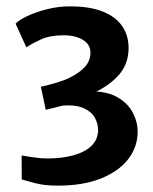

<svg xmlns="http://www.w3.org/2000/svg" viewBox="-20 -976 482 604"><path d="M48.5 -411.5 48 -487Q67 -483.5 89 -480.5Q111 -477.5 128.5 -477.5Q176 -477.5 212.2 -487.8Q248.5 -498 268.5 -518Q288.5 -538 288.5 -567Q288.5 -587 278.5 -605.5Q268.5 -624 244.5 -635.2Q220.5 -646.5 178.5 -644L124 -630.5L108.5 -703Q135 -709 159.8 -716.5Q184.5 -724 200 -732Q230 -747 246.8 -765.2Q263.5 -783.5 264.5 -807.5Q265.5 -836 241 -850.5Q216.5 -865 180.5 -865Q137 -865 108.8 -852Q80.5 -839 63 -827L29 -901.5Q39.5 -913 66 -925.5Q92.5 -938 127.8 -947Q163 -956 200 -956Q262 -956 303 -939.8Q344 -923.5 364.2 -894Q384.5 -864.5 384.5 -825Q384.5 -770.5 348.2 -734Q312 -697.5 261.5 -679V-688.5Q315.5 -689.5 348.8 -670.5Q382 -651.5 397.5 -622Q413 -592.5 413 -562Q413 -513.5 383 -475Q353 -436.5 296.8 -414.2Q240.5 -392 162.5 -392Q119 -392 89.8 -400Q60.5 -408 48.5 -411.5Z"/></svg>

Font: Merriweather Sans SemiBold
Style: Regular
Weight: 600
Designer: Eben Sorkin
Foundry: Eben Sorkin
Version: Version 2.001